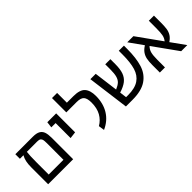

<svg xmlns="http://www.w3.org/2000/svg" viewBox="88 -1581 2437 2437"><g transform="rotate(-45 1306.5 -362.5)"><path d="M534 -385V0H85V-300Q85 -363 94.5 -405.5Q104 -448 124 -482H60V-564H375Q439 -564 473.5 -544Q508 -524 521 -485.5Q534 -447 534 -385ZM442 -82V-385Q442 -422 437.5 -441.5Q433 -461 418 -471.5Q403 -482 371 -482H185Q177 -427 177 -294V-82Z M701 -482H624L634 -564H793V-224L701 -213Z M1062 -66Q1130 -105 1169 -174Q1208 -243 1208 -344Q1208 -419 1180.5 -450.5Q1153 -482 1080 -482H893V-739H985V-564H1102Q1217 -564 1262 -514Q1307 -464 1307 -364Q1307 -231 1247.5 -134Q1188 -37 1074 14Z M2009 -564V-506Q2009 -343 1975 -233Q1941 -123 1851 -61.5Q1761 0 1599 0H1481L1407 -564H1503L1545 -240Q1597 -262 1623.5 -287Q1650 -312 1662 -355Q1674 -398 1674 -476V-564H1766V-476Q1766 -386 1746 -329.5Q1726 -273 1680.5 -237Q1635 -201 1554 -176L1566 -82H1602Q1725 -82 1794 -128.5Q1863 -175 1890 -264.5Q1917 -354 1917 -497V-564Z M2473 0 2236 -331Q2204 -299 2193 -256.5Q2182 -214 2182 -134V0H2090V-134Q2090 -197 2098.5 -239.5Q2107 -282 2131 -316.5Q2155 -351 2201 -379L2069 -564H2179L2413 -237Q2440 -269 2448 -311.5Q2456 -354 2456 -436V-564H2548V-436Q2548 -371 2541.5 -328.5Q2535 -286 2513 -251Q2491 -216 2448 -188L2583 0Z"/></g></svg>

Font: FiraGOUPP
Style: Medium
Weight: 400
Designer: bBox Type
Foundry: bBox Type GmbH
Version: Version 1.001